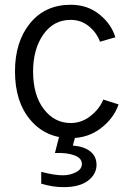

<svg xmlns="http://www.w3.org/2000/svg" viewBox="-20 -563 542 807"><path d="M43 -262.7Q43 -387.7 106.4 -465.3Q169.9 -543 277.3 -543Q347.7 -543 397.9 -502.4Q448.2 -461.9 464.8 -406.2L400.4 -387.7Q385.7 -426.8 353 -453.1Q320.3 -479.5 277.3 -479.5Q205.1 -479.5 162.1 -418Q119.1 -356.4 119.1 -262.7Q119.1 -163.1 164.1 -104.5Q209 -45.9 277.3 -45.9Q323.2 -45.9 360.8 -75.7Q398.4 -105.5 414.1 -144.5L478.5 -124Q458 -65.4 403.8 -23.9Q349.6 17.6 277.3 17.6Q172.9 17.6 107.9 -58.6Q43 -134.8 43 -262.7ZM153.3 159.2Q208 173.8 245.1 173.8Q273.4 173.8 298.8 161.1Q324.2 148.4 324.2 126Q324.2 101.6 292.5 89.8Q260.7 78.1 210.9 80.1L233.4 -7.8H301.8L286.1 48.8Q334 52.7 359.9 73.7Q385.7 94.7 385.7 129.9Q385.7 168.9 350.1 196.3Q314.5 223.6 247.1 223.6Q201.2 223.6 153.3 209Z"/></svg>

Font: Gothic A1
Style: Regular
Weight: 400
Designer: HanYang I&C Co.,Ltd.
Foundry: HanYang I&C Co.,Ltd.
Version: Version 2.50